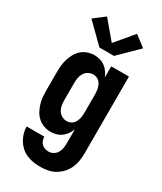

<svg xmlns="http://www.w3.org/2000/svg" viewBox="-242 -855 984 1164"><g transform="rotate(30 250.0 -273.0)"><path d="M247 223Q223 223 199 219Q175 215 153 205.5Q131 196 113 180Q95 164 82.5 143.5Q70 123 63 99.5Q56 76 56 52H180Q180 65 184.5 78Q189 91 198.5 100.5Q208 110 221 114Q234 118 247 118Q264 118 280 108.5Q296 99 304.5 83.5Q313 68 315.5 50.5Q318 33 318 15V-78Q311 -60 299.5 -43.5Q288 -27 272 -15Q256 -3 236.5 2.5Q217 8 197 8Q173 8 150 0Q127 -8 109 -24Q91 -40 79.5 -61Q68 -82 61 -105Q54 -128 52 -152Q50 -176 50 -200V-320Q50 -344 52 -368Q54 -392 61 -415Q68 -438 79.5 -459Q91 -480 109 -496Q127 -512 150 -520Q173 -528 197 -528Q217 -528 236.5 -522.5Q256 -517 272 -505Q288 -493 299.5 -476.5Q311 -460 318 -442V-520H442V15Q442 42 438 69Q434 96 423 120.5Q412 145 393.5 165.5Q375 186 351.5 199.5Q328 213 301 218Q274 223 247 223ZM249 -97Q261 -97 272 -101Q283 -105 291.5 -113Q300 -121 305 -131.5Q310 -142 313 -153.5Q316 -165 317 -176.5Q318 -188 318 -200V-320Q318 -332 317 -343.5Q316 -355 313 -366.5Q310 -378 305 -388.5Q300 -399 291.5 -407Q283 -415 272 -419Q261 -423 249 -423Q231 -423 215 -414Q199 -405 189.5 -389.5Q180 -374 177 -356Q174 -338 174 -320V-200Q174 -182 177 -164Q180 -146 189.5 -130.5Q199 -115 215 -106Q231 -97 249 -97ZM199 -583 69 -711 145 -769 250 -644 355 -769 431 -711 301 -583Z"/></g></svg>

Font: Iosevka SS04 Extrabold
Style: Regular
Weight: 800
Monospace: yes
Designer: Belleve Invis
Foundry: Belleve Invis
Version: Version 19.0.0; ttfautohint (v1.8.4)